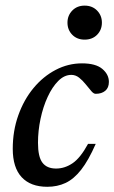

<svg xmlns="http://www.w3.org/2000/svg" viewBox="-20 -670 417 700"><path d="M240 -397Q214.5 -397 192.5 -375Q170.5 -353 153.8 -316.8Q137 -280.5 127.8 -236.8Q118.5 -193 118.5 -149.5Q118.5 -98 134.8 -76.8Q151 -55.5 184.5 -55.5Q216 -55.5 244.5 -74.8Q273 -94 301 -145.5H329Q302.5 -85 275.8 -51Q249 -17 219 -3Q189 11 152.5 11Q91.5 11 59 -24Q26.5 -59 26.5 -127.5Q26.5 -193 46.8 -249.8Q67 -306.5 102.2 -349Q137.5 -391.5 183 -415.2Q228.5 -439 279 -439Q329 -439 353 -418.8Q377 -398.5 377 -371.5Q377 -350 363.8 -339Q350.5 -328 329.5 -328Q322 -327.5 313.5 -337.2Q305 -347 293 -362Q281.5 -376.5 268.5 -386.8Q255.5 -397 240 -397ZM288.5 -525.5Q261 -525.5 243.5 -543.2Q226 -561 226 -587.5Q226 -613.5 243.5 -631.5Q261 -649.5 288.5 -649.5Q316.5 -649.5 334 -631.5Q351.5 -613.5 351.5 -587.5Q351.5 -561 334 -543.2Q316.5 -525.5 288.5 -525.5Z"/></svg>

Font: Newsreader Text Medium
Style: Italic
Weight: 500
Italic angle: -17°
Designer: Hugues Gentile
Foundry: Production Type
Version: Version 1.001